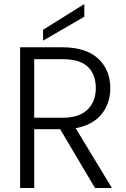

<svg xmlns="http://www.w3.org/2000/svg" viewBox="-20 -934 627 954"><path d="M452 0 279 -292H150V0H80V-699H290Q407 -699 467.5 -643Q528 -587 528 -496Q528 -420 484.5 -366.5Q441 -313 356 -297L536 0ZM150 -349H291Q373 -349 414.5 -389Q456 -429 456 -496Q456 -565 416 -602.5Q376 -640 290 -640H150ZM399 -851 194 -732V-786L399 -914Z"/></svg>

Font: A Bank Premium Light
Style: Regular
Weight: 300
Designer: Ninad Kale (Devanagari), Jonny Pinhorn (Latin), Htun Naung (Myanmar)
Foundry: Indian Type Foundry
Version: 4.004